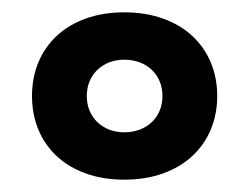

<svg xmlns="http://www.w3.org/2000/svg" viewBox="-20 -698 405 312"><path d="M182 -406C274 -406 333 -462 333 -542C333 -622 274 -678 182 -678C90 -678 32 -622 32 -542C32 -462 90 -406 182 -406ZM182 -483C147 -483 121 -507 121 -542C121 -577 147 -601 182 -601C218 -601 244 -577 244 -542C244 -507 218 -483 182 -483Z"/></svg>

Font: Celebes ExtraBold
Style: Regular
Weight: 800
Designer: Anugrah Pasau
Foundry: Lafontype
Version: Version 1.000